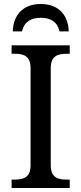

<svg xmlns="http://www.w3.org/2000/svg" viewBox="-20 -941 407 961"><path d="M44 -784H90C101 -832 135 -852 184 -852C233 -852 267 -832 278 -784H324C322 -859 279 -921 184 -921C89 -921 46 -859 44 -784ZM38 0H329V-42H316C271 -42 234 -51 234 -114V-600C234 -663 271 -672 316 -672H329V-714H38V-672H51C96 -672 133 -663 133 -600V-114C133 -51 96 -42 51 -42H38Z"/></svg>

Font: Noto Serif Thai
Style: Regular
Weight: 400
Designer: Monotype Design Team
Foundry: Monotype Imaging Inc.
Version: Version 1.901